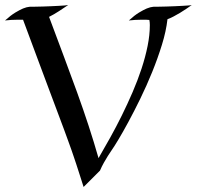

<svg xmlns="http://www.w3.org/2000/svg" viewBox="-35 -725 779 760"><path d="M234.9 -705.1Q218.3 -693.8 198.5 -680.9Q178.7 -668 159.2 -658.2Q190.4 -574.7 218 -501Q245.6 -427.2 270.3 -359.1Q294.9 -291 315.9 -226.8Q336.9 -162.6 355 -99.1Q377 -136.7 400.9 -179.7Q424.8 -222.7 447.3 -268.1Q469.7 -313.5 490 -360.6Q510.3 -407.7 525.4 -453.6Q540.5 -499.5 549.3 -543.2Q558.1 -586.9 558.1 -626Q558.1 -631.3 557.6 -636.5Q557.1 -641.6 556.2 -646Q549.3 -647 542 -647Q534.7 -647 526.9 -647Q513.2 -647 499.8 -646.2Q486.3 -645.5 475.1 -644Q497.6 -664.6 515.4 -675.3Q533.2 -686 545.9 -691.4Q560.5 -697.3 571.8 -698.2Q581.1 -698.2 595.2 -698.5Q609.4 -698.7 625.2 -699.2Q641.1 -699.7 657.5 -700.4Q673.8 -701.2 687.5 -701.9Q701.2 -702.6 711.2 -703.4Q721.2 -704.1 724.1 -705.1Q713.9 -697.8 701.9 -689.7Q689.9 -681.6 677.5 -674.1Q665 -666.5 652.3 -659.9Q639.6 -653.3 627.9 -648.9Q622.6 -601.6 606 -547.9Q589.4 -494.1 567.4 -439.9Q545.4 -385.7 520.5 -334.7Q495.6 -283.7 473.1 -242.2Q450.7 -200.7 433.3 -171.9Q416 -143.1 409.2 -133.8Q400.9 -121.6 392.1 -107.9Q384.8 -96.2 376.2 -81.1Q367.7 -65.9 360.8 -49.8L295.9 15.1Q286.1 -15.1 279.5 -36.1Q272.9 -57.1 267.6 -73Q262.2 -88.9 257.8 -102.3Q253.4 -115.7 248 -130.9Q242.7 -146 235.8 -164.8Q229 -183.6 219 -210.9Q209 -238.3 194.8 -275.6Q180.7 -313 161.1 -365.5Q141.6 -418 115.7 -487.1Q89.8 -556.2 56.2 -647H37.1Q23.4 -647 9.8 -646.2Q-3.9 -645.5 -15.1 -644Q7.8 -664.6 25.6 -675.3Q43.5 -686 56.2 -691.4Q70.8 -697.3 82 -698.2Q91.3 -698.2 105.5 -698.5Q119.6 -698.7 135.5 -699.2Q151.4 -699.7 167.7 -700.4Q184.1 -701.2 198 -701.9Q211.9 -702.6 221.7 -703.4Q231.4 -704.1 234.9 -705.1Z"/></svg>

Font: Quintessential
Style: Regular
Weight: 400
Designer: Astigmatic (AOETI)
Foundry: Astigmatic (AOETI)
Version: Version 1.000